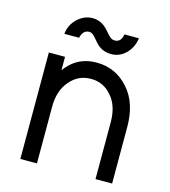

<svg xmlns="http://www.w3.org/2000/svg" viewBox="-106 -787 769 871"><g transform="rotate(15 278.5 -351.0)"><path d="M344 -566Q384 -566 413 -595Q442 -624 448 -668H380Q374 -630 344 -630Q329 -630 319 -641Q314 -646 308 -652.5Q302 -659 296 -666Q265 -702 222 -702Q183 -702 151 -672Q120 -642 116 -600H185Q194 -638 223 -638Q235 -638 246 -627Q251 -622 256.5 -615.5Q262 -609 268 -602Q298 -566 344 -566ZM501 0V-266Q501 -321 486.5 -366Q472 -411 442 -444Q382 -512 292 -512Q209 -512 158 -452Q155 -449 152 -445Q149 -441 146 -437V-500H70V0H148V-267Q148 -342 188 -388Q227 -434 286 -434Q346 -434 384 -388Q423 -344 423 -267V0Z"/></g></svg>

Font: Unageo
Style: Regular
Weight: 400
Designer: Richard Sepsi
Foundry: Richard Sepsi
Version: Version 2.000